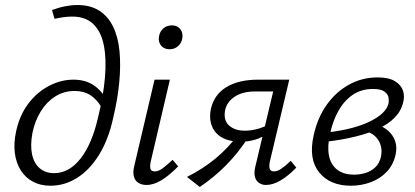

<svg xmlns="http://www.w3.org/2000/svg" viewBox="-20 -731 1652 764"><path d="M181 8Q141 8 111 -8Q81 -24 62.5 -53.5Q44 -83 39 -122Q34 -161 44 -208Q58 -273 93 -319Q128 -365 175.5 -389.5Q223 -414 272 -414Q320 -414 352.5 -392Q385 -370 403 -335L382 -307Q364 -337 338.5 -353Q313 -369 277 -369Q234 -369 199.5 -347Q165 -325 142 -287.5Q119 -250 109 -202Q100 -153 107.5 -117Q115 -81 138 -61.5Q161 -42 195 -42Q255 -42 300.5 -100Q346 -158 370 -263Q391 -348 397.5 -421Q404 -494 393.5 -549Q383 -604 352 -634.5Q321 -665 268 -665Q250 -665 232 -662.5Q214 -660 197 -656L187 -691Q213 -701 239 -706Q265 -711 288 -711Q340 -711 375 -688.5Q410 -666 430 -625Q450 -584 455.5 -527.5Q461 -471 454.5 -403Q448 -335 430 -260Q411 -174 373.5 -114Q336 -54 286.5 -23Q237 8 181 8Z M563 5Q544 5 530.5 -3.5Q517 -12 512.5 -29.5Q508 -47 515 -74L595 -414H656L580 -89Q576 -71 578.5 -60Q581 -49 596 -49Q611 -49 627.5 -61.5Q644 -74 667 -95L689 -69Q655 -34 623.5 -14.5Q592 5 563 5ZM655 -535Q640 -535 629.5 -542Q619 -549 614.5 -561Q610 -573 613 -587Q616 -606 630 -618Q644 -630 664 -630Q679 -630 689 -623Q699 -616 703.5 -604Q708 -592 705 -577Q702 -559 688 -547Q674 -535 655 -535Z M1038 5Q1023 5 1011 -3Q999 -11 994.5 -27Q990 -43 996 -68L1067 -367H994Q946 -367 915 -347Q884 -327 876 -294Q868 -253 891 -232Q914 -211 954 -211Q981 -211 1008.5 -219Q1036 -227 1060 -242L1052 -205Q1025 -184 996 -175.5Q967 -167 938 -167Q907 -167 882 -175.5Q857 -184 841 -201Q825 -218 819 -242.5Q813 -267 819 -297Q832 -355 881 -384.5Q930 -414 1007 -414H1131L1054 -89Q1050 -71 1053 -60Q1056 -49 1070 -49Q1084 -49 1100 -60Q1116 -71 1137 -91L1159 -64Q1127 -31 1096.5 -13Q1066 5 1038 5ZM775 13 724 -27Q788 -59 838.5 -101Q889 -143 927 -195L963 -177Q927 -122 880.5 -74.5Q834 -27 775 13Z M1376 8Q1293 8 1250 -45Q1207 -98 1228 -192Q1243 -261 1279 -312.5Q1315 -364 1367.5 -393.5Q1420 -423 1483 -423Q1527 -423 1551.5 -408Q1576 -393 1583.5 -370.5Q1591 -348 1584 -323Q1576 -289 1550.5 -263Q1525 -237 1485 -218.5Q1445 -200 1394 -187.5Q1343 -175 1285 -168L1282 -204Q1387 -216 1451.5 -247.5Q1516 -279 1526 -319Q1528 -329 1526 -342.5Q1524 -356 1510 -366.5Q1496 -377 1464 -377Q1418 -377 1384 -354Q1350 -331 1327 -290.5Q1304 -250 1293 -197Q1282 -148 1289 -112Q1296 -76 1321.5 -56Q1347 -36 1390 -36Q1411 -36 1433.5 -42.5Q1456 -49 1473 -65Q1490 -81 1496 -108Q1501 -132 1494.5 -153.5Q1488 -175 1471.5 -190Q1455 -205 1429 -209L1473 -238Q1488 -234 1505 -224.5Q1522 -215 1535 -200Q1548 -185 1554 -164Q1560 -143 1554 -115Q1545 -75 1519 -47.5Q1493 -20 1455.5 -6Q1418 8 1376 8Z"/></svg>

Font: Ysabeau Infant
Style: Italic
Weight: 400
Italic angle: -12°
Designer: Christian Thalmann (Catharsis Fonts)
Version: Version 2.001;gftools[0.9.30]; featfreeze: ss01,ss02,lnum